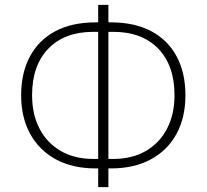

<svg xmlns="http://www.w3.org/2000/svg" viewBox="-20 -750 850 790"><path d="M384 20V-57H374Q278 -57 209.5 -94.5Q141 -132 104 -199.5Q67 -267 67 -358Q67 -450 103 -517.5Q139 -585 207.5 -621.5Q276 -658 374 -658H384V-730H426V-658H436Q534 -658 602.5 -621.5Q671 -585 707 -517.5Q743 -450 743 -358Q743 -267 706.5 -199.5Q670 -132 601 -94.5Q532 -57 436 -57H426V20ZM446 -619H426V-96H446Q523 -96 579.5 -128.5Q636 -161 667 -220Q698 -279 698 -358Q698 -481 631 -550Q564 -619 446 -619ZM364 -96H384V-619H364Q246 -619 179 -550Q112 -481 112 -358Q112 -279 143 -220Q174 -161 230.5 -128.5Q287 -96 364 -96Z"/></svg>

Font: Nunito Sans ExtraLight
Style: Regular
Weight: 200
Designer: Vernon Adams
Foundry: Vernon Adams
Version: Version 3.006; ttfautohint (v1.8.3)